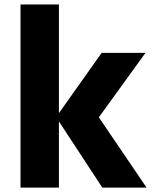

<svg xmlns="http://www.w3.org/2000/svg" viewBox="-20 -811 691 864"><path d="M72.3 33.2V-791H245.1V-301.8L437.5 -573.2H634.8L424.8 -283.2L639.6 33.2H440.4L245.1 -264.6V33.2Z"/></svg>

Font: GenEi M Gothic v2 Heavy
Style: Regular
Weight: 800
Version: Version 2.0